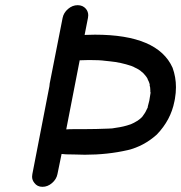

<svg xmlns="http://www.w3.org/2000/svg" viewBox="-20 -716 700 742"><path d="M236 -216Q242 -217 284 -217H310Q349 -217 398 -219Q414 -219 427 -222Q429 -222 443 -224.5Q457 -227 470.5 -231Q484 -235 484.5 -235.5Q485 -236 486 -236Q498 -241 509 -248L511 -249Q523 -257 530 -265L539 -278Q540 -278 551 -301Q551 -305 552 -307.5Q553 -310 557 -327Q561 -350 562 -358L561 -361V-367Q561 -378 558 -388L559 -389Q556 -400 551 -409Q550 -416 532 -435L528 -438Q519 -447 501 -455Q499 -456 495.5 -458Q492 -460 488 -461Q447 -475 405 -479L386 -481Q366 -484 324 -484L288 -483ZM307 -581Q327 -582 347 -582Q590 -582 647 -454Q660 -418 660 -379Q660 -357 656 -334L654 -324Q640 -252 586 -196Q536 -151 474 -136Q396 -118 308 -118Q287 -118 267 -119Q229 -119 218 -121L202 -43Q198 -23 181 -8.5Q164 6 144 6Q124 6 113 -9Q104 -20 104 -33Q104 -38 105 -43L171 -383Q171 -388 172 -393L222 -647Q226 -667 243 -681.5Q260 -696 280 -696Q300 -696 312 -682Q321 -671 321 -657Q321 -652 320 -647Z"/></svg>

Font: Bad Comic
Style: Italic
Weight: 400
Italic angle: -11°
Designer: GGBotNet
Foundry: GGBotNet
Version: 0.95